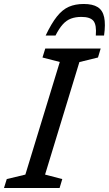

<svg xmlns="http://www.w3.org/2000/svg" viewBox="-40 -945 547 965"><path d="M260.5 -633.5 173.5 -656 187.5 -701H466L452.5 -656L359 -633L186.5 -67.5L273 -45L259.5 0H-20L-6 -45L87.5 -67.5ZM369 -860Q339.5 -860 316.8 -851.5Q294 -843 275.5 -822.5Q257 -802 239 -766.5H189.5Q218.5 -827.5 246.2 -862.2Q274 -897 306.2 -911Q338.5 -925 381 -925Q426 -925 451 -909.2Q476 -893.5 483.5 -858.5Q491 -823.5 483 -766.5H441.5Q446 -819.5 429.8 -839.8Q413.5 -860 369 -860Z"/></svg>

Font: Newsreader 8pt
Style: Italic
Weight: 400
Italic angle: -17°
Version: Version 1.003